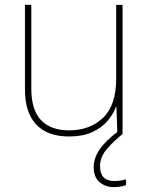

<svg xmlns="http://www.w3.org/2000/svg" viewBox="-20 -548 613 785"><path d="M481 -528V0H460L456 -111H454Q443 -81 419 -53Q395 -25 356.5 -7.5Q318 10 262 10Q174 10 128 -39Q82 -88 82 -182V-528H108V-186Q108 -98 148 -56.5Q188 -15 262 -15Q348 -15 401.5 -66.5Q455 -118 455 -226V-528ZM389 131Q389 192 447 192Q476 192 495 185V209Q487 212 474 214.5Q461 217 445 217Q411 217 387 196.5Q363 176 363 135Q363 99 387 63.5Q411 28 463 -11L481 0Q447 27 418 60Q389 93 389 131Z"/></svg>

Font: Noto Sans Oriya Thin
Style: Regular
Weight: 100
Designer: Amélie Bonet and Sol Matas
Foundry: Google LLC
Version: Version 2.006; ttfautohint (v1.8.4.7-5d5b)